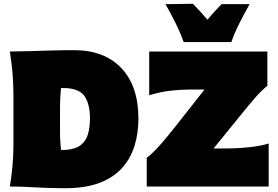

<svg xmlns="http://www.w3.org/2000/svg" viewBox="-20 -985 1469 1014"><path d="M32 0Q41 -55.5 46 -108.2Q51 -161 51 -229V-474Q51 -545.5 46 -600.5Q41 -655.5 32 -713Q73.5 -713 128.8 -714.8Q184 -716.5 246.2 -718.2Q308.5 -720 371 -720Q531.5 -720 621.2 -625Q711 -530 711 -358Q711 -282.5 690.8 -216Q670.5 -149.5 625.5 -98.8Q580.5 -48 506.2 -19.5Q432 9 324 9Q238.5 9 166 4.5Q93.5 0 32 0ZM302 -193H323Q377 -196.5 405.5 -218Q434 -239.5 444.5 -276Q455 -312.5 455 -361Q455 -431.5 429 -473.5Q403 -515.5 328 -520H302Q300 -497.5 298.5 -472.5Q297 -447.5 297 -412V-293Q297 -261 298.5 -237.2Q300 -213.5 302 -193ZM755 0V-152Q776.5 -167 803.5 -195.5Q830.5 -224 857.8 -257Q885 -290 908 -319L1060 -512H979Q932 -512 878.5 -505.8Q825 -499.5 768 -482V-713H1392V-532Q1358.5 -504.5 1325.5 -466.5Q1292.5 -428.5 1260 -388L1108 -201H1177Q1210 -201 1250.2 -203.5Q1290.5 -206 1329.8 -211.8Q1369 -217.5 1399 -227V0ZM950 -763Q932 -813.5 907 -863.5Q882 -913.5 854 -963L999 -965Q1039.5 -923.5 1075.5 -881Q1111 -923.5 1150 -963H1298Q1270.5 -913.5 1245 -863.5Q1219.5 -813.5 1202 -763Z"/></svg>

Font: Commissioner Flair Black
Style: Regular
Weight: 900
Designer: Kostas Bartsokas
Foundry: Kostas Bartsokas
Version: Version 1.000; ttfautohint (v1.8.3)